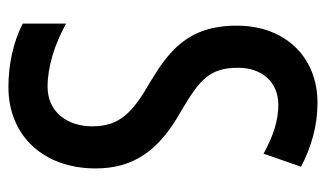

<svg xmlns="http://www.w3.org/2000/svg" viewBox="-179 -585 774 456"><g transform="rotate(90 208.0 -357.0)"><path d="M380 -197C380 -290 335 -349 244 -400C168 -445 141 -468 141 -536C141 -591 174 -631 229 -631C265 -631 301 -620 345 -596L376 -685C330 -709 279 -724 226 -724C114 -725 40 -645 41 -531C41 -414 105 -369 176 -326C249 -284 280 -253 280 -189C280 -131 247 -83 186 -83C139 -83 84 -100 36 -127V-24C81 -1 134 10 187 10C301 10 380 -72 380 -197Z"/></g></svg>

Font: Noto Sans Gujarati ExtraCondensed Medium
Style: Regular
Weight: 500
Width: 2
Designer: Jelle Bosma - Monotype Design Team, Universal Thirst
Foundry: Monotype Imaging Inc.
Version: Version 2.106